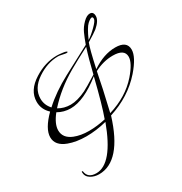

<svg xmlns="http://www.w3.org/2000/svg" viewBox="-201 -795 1124 1186"><g transform="rotate(-30 361.0 -202.5)"><path d="M722 -325Q722 -273 651 -191Q556 -83 408 -36Q322 242 164 242Q130 242 103.5 225.5Q77 209 77 177Q77 173 80.5 173Q84 173 85 177Q92 228 152 228Q267 228 358 -19Q283 0 212.5 0Q142 0 88 -20Q15 -47 15 -106.5Q15 -166 94 -245Q52 -284 52 -338Q52 -419 140 -474Q219 -524 303 -524Q317 -524 344.5 -520.5Q372 -517 372 -510Q370 -507 363 -507Q356 -507 336 -511.5Q316 -516 307 -516Q230 -516 156 -466Q82 -416 82 -343Q82 -298 114 -263Q189 -332 296 -389Q361 -424 491 -492Q506 -534 520 -564.5Q534 -595 560 -621Q586 -647 608 -647Q634 -647 634 -615Q634 -583 590 -545Q570 -529 515 -496Q500 -459 472 -329Q557 -387 639.5 -387Q722 -387 722 -325ZM521 -509Q546 -524 580.5 -558Q615 -592 615 -606Q615 -620 607 -620Q596 -620 574.5 -600.5Q553 -581 521 -509ZM684 -296Q684 -351 601 -351Q534 -351 469 -317Q450 -216 411 -51Q543 -91 622 -181Q684 -252 684 -296ZM141 -241Q179 -218 226.5 -218Q274 -218 337 -248Q360 -259 440 -309Q464 -410 487 -480Q401 -436 342 -402Q224 -334 141 -241ZM215 -198Q167 -198 125 -222Q79 -164 79 -119Q79 -64 140 -39Q185 -21 243 -21Q301 -21 362 -35Q392 -116 437 -299Q310 -198 215 -198Z"/></g></svg>

Font: Ruthie
Style: Regular
Weight: 400
Designer: Robert E. Leuschke
Foundry: Robert E. Leuschke
Version: Version 1.003